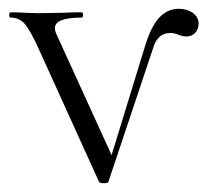

<svg xmlns="http://www.w3.org/2000/svg" viewBox="-20 -414 477 437"><path d="M432 -360Q432 -348 424.5 -339.5Q417 -331 404 -331Q396 -331 386 -335Q376 -339 368 -339Q339 -339 329 -306L227 -1Q227 3 216 3Q206 3 205 -1L68 -303Q48 -347 35.5 -360.5Q23 -374 4 -374Q1 -374 1 -380Q1 -386 4 -386Q24 -386 35 -385L65 -384L128 -385Q142 -386 166 -386Q169 -386 169 -380Q169 -374 166 -374Q105 -374 105 -350Q105 -343 109 -335L234 -61L311 -312Q325 -356 343.5 -375Q362 -394 387 -394Q406 -394 419 -384.5Q432 -375 432 -360Z"/></svg>

Font: Cormorant Infant Light
Style: Regular
Weight: 300
Designer: Christian Thalmann (Catharsis Fonts)
Version: Version 3.000